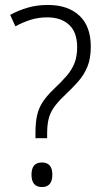

<svg xmlns="http://www.w3.org/2000/svg" viewBox="-20 -744 415 774"><path d="M123 -209Q123 -250 129.5 -279Q136 -308 152 -332.5Q168 -357 196 -384Q228 -414 249 -438.5Q270 -463 280.5 -490Q291 -517 291 -554Q291 -614 258.5 -644Q226 -674 171 -674Q134 -674 103 -664Q72 -654 42 -638L21 -684Q56 -703 93 -713.5Q130 -724 173 -724Q254 -724 300 -681Q346 -638 346 -556Q346 -509 332.5 -475.5Q319 -442 294.5 -414.5Q270 -387 237 -356Q211 -331 196 -309Q181 -287 175.5 -262.5Q170 -238 170 -204V-187H123ZM107 -40Q107 -89 149 -89Q191 -89 191 -40Q191 10 149 10Q107 10 107 -40Z"/></svg>

Font: Noto Sans Arabic SemCond Light
Style: Regular
Weight: 300
Width: 4
Designer: Monotype Design Team, Nadine Chahine, Nizar Qandah and Khaled Hosny
Foundry: Monotype Imaging Inc.
Version: Version 2.012; ttfautohint (v1.8.4.7-5d5b)